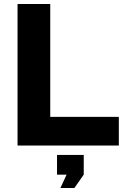

<svg xmlns="http://www.w3.org/2000/svg" viewBox="-20 -730 625 963"><path d="M353 213 400 146V47H266V146H314L283 213ZM576 0V-144H232V-710H68V0Z"/></svg>

Font: Raleway
Style: ExtraBold
Weight: 800
Designer: Matt McInerney, Pablo Impallari, Rodrigo Fuenzalida
Foundry: Matt McInerney, Pablo Impallari, Rodrigo Fuenzalida
Version: Version 3.000